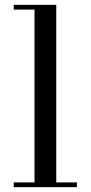

<svg xmlns="http://www.w3.org/2000/svg" viewBox="-20 -770 373 790"><path d="M211.5 -750V-19.5H296.5V0H36.5V-19.5H122V-730.5H36.5V-750Z"/></svg>

Font: Bodoni Moda SC
Style: Regular
Weight: 400
Designer: Owen Earl
Foundry: indestructible type
Version: Version 2.005